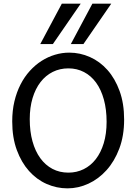

<svg xmlns="http://www.w3.org/2000/svg" viewBox="-20 -1011 753 1043"><path d="M654.3 -361.3Q654.3 -273.4 628.2 -204.1Q602.1 -134.8 558.8 -86.7Q515.6 -38.6 460.4 -13.2Q405.3 12.2 346.7 12.2Q287.6 12.2 233.4 -11.7Q179.2 -35.6 137.7 -82Q96.2 -128.4 71.3 -196Q46.4 -263.7 46.4 -351.6Q46.4 -410.2 58.3 -460.4Q70.3 -510.7 91.6 -552.2Q112.8 -593.8 142.1 -626Q171.4 -658.2 205.8 -680.2Q240.2 -702.1 278.6 -713.6Q316.9 -725.1 356.4 -725.1Q414.6 -725.1 468.5 -701.2Q522.5 -677.2 563.7 -630.9Q605 -584.5 629.6 -516.8Q654.3 -449.2 654.3 -361.3ZM559.1 -349.1Q559.1 -416.5 544.2 -470.5Q529.3 -524.4 502 -562Q474.6 -599.6 436.3 -619.6Q397.9 -639.6 351.6 -639.6Q305.2 -639.6 266.6 -620.4Q228 -601.1 200.2 -565.2Q172.4 -529.3 157 -478.3Q141.6 -427.2 141.6 -363.8Q141.6 -296.9 156.5 -243.2Q171.4 -189.5 199 -151.6Q226.6 -113.8 265.1 -93.5Q303.7 -73.2 351.6 -73.2Q396.5 -73.2 434.6 -92Q472.7 -110.8 500.2 -146.2Q527.8 -181.6 543.5 -232.9Q559.1 -284.2 559.1 -349.1ZM418.5 -991.2 267.1 -771.5H198.7L315.9 -991.2ZM584.5 -991.2 433.1 -771.5H364.7L481.9 -991.2Z"/></svg>

Font: Andika Basic
Style: Regular
Weight: 400
Designer: Annie Olsen & Victor Gaultney
Foundry: SIL International
Version: Version 1.000